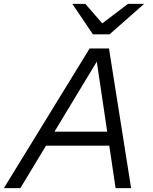

<svg xmlns="http://www.w3.org/2000/svg" viewBox="-43 -970 791 990"><path d="M-23 0 419 -720H497L62 0ZM553 0 446 -720H519L633 0ZM181 -291H557L541 -219H165ZM436 -793 330 -950H397L516 -813H436L617 -950H700L522 -793Z"/></svg>

Font: Instrument Sans
Style: Italic
Weight: 400
Italic angle: -13°
Designer: Rodrigo Fuenzalida
Foundry: fragTYPE
Version: Version 1.000;gftools[0.9.28]